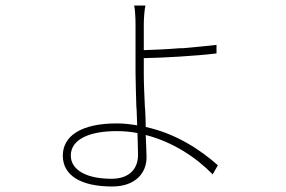

<svg xmlns="http://www.w3.org/2000/svg" viewBox="-20 -628 1040 697"><path d="M512 -57C512 -78 510 -106 509 -138C607 -113 693 -56 752 5L771 -28C709 -83 620 -143 509 -167C509 -187 508 -208 507 -229L506 -239C504 -283 502 -325 502 -360V-417C570 -418 692 -425 766 -434V-465C731 -461 687 -457 644 -453H633C584 -449 536 -447 502 -446V-542C502 -561 505 -598 508 -608H467C470 -599 472 -562 472 -542V-364C472 -329 474 -285 475 -240L476 -229C477 -210 477 -191 478 -173C453 -177 430 -180 404 -180C274 -180 208 -134 208 -63C208 8 272 49 387 49C472 49 512 0 512 -57ZM237 -63C237 -123 306 -152 403 -152C429 -152 453 -150 479 -145C480 -113 481 -84 481 -65C481 -15 449 21 385 21C294 21 245 -10 238 -52L237 -62V-63ZM237 -59V-62V-55Z"/></svg>

Font: Glow Sans SC Normal ExtraLight
Style: Regular
Weight: 200
Designer: Ryoko NISHIZUKA (kana, bopomofo & ideographs); Paul D. Hunt (Latin, Greek & Cyrillic); Sandoll Communications, Soo-young
Version: Version 0.93